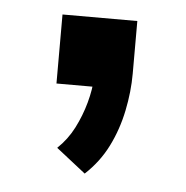

<svg xmlns="http://www.w3.org/2000/svg" viewBox="-34 -164 352 363"><g transform="rotate(5 142.0 17.0)"><path d="M139 165 83 121Q102 103 114 79.5Q126 56 133 30.5Q140 5 141 -18L163 0H71V-131H213V-31Q213 3 205.5 39.5Q198 76 182 108Q166 140 139 165Z"/></g></svg>

Font: Nunito Sans 6pt SemiBold
Style: Regular
Weight: 600
Version: Version 3.101;gftools[0.9.27]